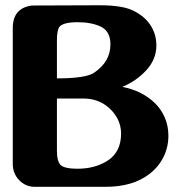

<svg xmlns="http://www.w3.org/2000/svg" viewBox="-20 -721 696 741"><path d="M447.3 -205.6Q447.3 -236.8 433.1 -263.7Q418.5 -291 394 -310.1Q356 -340.8 300.3 -340.8H199.7V-139.6Q199.7 -98.6 213.9 -84Q230 -69.8 278.8 -69.8Q349.1 -69.8 398.4 -103Q447.3 -136.7 447.3 -205.6ZM199.7 -418.5Q310.1 -418.5 342.3 -439.9Q406.2 -482.4 406.2 -549.3Q406.2 -599.6 370.1 -617.7Q334 -635.3 278.8 -635.3Q225.6 -635.3 210 -618.2Q199.7 -605.5 199.7 -565.4ZM615.7 -268.1Q629.9 -235.4 629.9 -197.3Q629.9 -152.8 610.8 -114.7Q591.8 -76.7 557.1 -49.8Q492.7 0 387.7 0H114.3Q79.1 0 54.2 -25.4Q29.3 -51.3 29.3 -87.9V-612.8Q29.3 -689.5 102.5 -699.7L365.2 -700.7Q410.2 -700.7 444.8 -694.8Q480 -689.5 509.3 -671.9Q543.9 -651.4 564 -618.7Q583.5 -585.4 583.5 -545.4Q583.5 -492.2 544.9 -450.2Q506.3 -408.2 452.1 -385.7Q488.3 -378.9 520.5 -363.3Q552.7 -347.2 577.1 -323.7Q601.6 -300.3 615.7 -268.1Z"/></svg>

Font: inglobal
Style: Bold
Weight: 700
Designer: Andrey Kochetov, Denis Davydov, Evgeny Yurtaev
Foundry: inglobal.ru
Version: Version 1.00 September 25, 2014, initial release